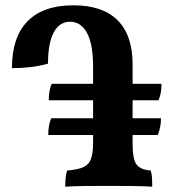

<svg xmlns="http://www.w3.org/2000/svg" viewBox="-20 -701 654 724"><path d="M226 3Q226 -14 227.5 -30Q229 -46 233 -58Q273 -61 294 -70.5Q315 -80 323 -102Q331 -124 331 -163V-450Q331 -533 308.5 -576Q286 -619 244 -619Q204 -619 182.5 -578.5Q161 -538 161 -461Q129 -452 95 -448Q61 -444 25 -444Q25 -561 84 -621Q143 -681 257 -681Q367 -681 423.5 -624.5Q480 -568 480 -459V-158Q480 -100 495 -80.5Q510 -61 548 -58Q552 -47 553 -32.5Q554 -18 554 3Q526 1 479 0.5Q432 0 387 0Q341 0 296.5 0.5Q252 1 226 3ZM162 -192Q162 -209 164.5 -225Q167 -241 173 -255H587Q587 -237 584 -222Q581 -207 575 -192ZM164 -323Q164 -341 166.5 -356.5Q169 -372 175 -385H589Q589 -366 586.5 -352Q584 -338 578 -323Z"/></svg>

Font: Vollkorn
Style: Bold
Weight: 700
Designer: Friedrich Althausen
Foundry: Friedrich Althausen
Version: Version 5.000